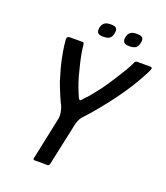

<svg xmlns="http://www.w3.org/2000/svg" viewBox="-147 -912 875 1012"><g transform="rotate(20 290.5 -405.5)"><path d="M322 -295Q315 -287 309 -272.5Q303 -258 301 -247L250 -9Q249 -5 245.5 -2.5Q242 0 239 0H166Q162 0 160 -2.5Q158 -5 159 -9L209 -246Q213 -266 209 -286.5Q205 -307 199 -320Q193 -330 185 -348.5Q177 -367 168.5 -387.5Q160 -408 153.5 -425.5Q147 -443 145 -452Q128 -505 119 -549Q110 -593 106.5 -621.5Q103 -650 103 -656Q103 -666 108 -669.5Q113 -673 120 -673H190Q195 -673 197 -670.5Q199 -668 200 -662Q201 -645 206 -616.5Q211 -588 219 -555Q227 -522 235 -492Q243 -465 252.5 -439.5Q262 -414 273 -390Q278 -381 281.5 -379.5Q285 -378 294 -389Q306 -401 319.5 -416.5Q333 -432 346 -449Q359 -466 371 -481Q393 -512 416 -547.5Q439 -583 457.5 -614Q476 -645 483 -663Q486 -669 489.5 -671Q493 -673 499 -673H571Q576 -673 579.5 -669.5Q583 -666 578 -656Q576 -650 561 -621.5Q546 -593 519 -549Q492 -505 453 -453Q444 -440 428 -420Q412 -400 393.5 -377Q375 -354 356 -332.5Q337 -311 322 -295ZM334 -773Q331 -755 320 -745.5Q309 -736 283 -736Q259 -736 252 -745.5Q245 -755 248 -773Q252 -792 263.5 -801.5Q275 -811 299 -811Q325 -811 331.5 -801.5Q338 -792 334 -773ZM481 -773Q477 -755 466.5 -745.5Q456 -736 429 -736Q406 -736 398.5 -745.5Q391 -755 394 -773Q398 -792 409.5 -801.5Q421 -811 445 -811Q472 -811 478.5 -801.5Q485 -792 481 -773Z"/></g></svg>

Font: Glory Thin Medium
Style: Italic
Weight: 500
Italic angle: -12°
Version: Version 1.011